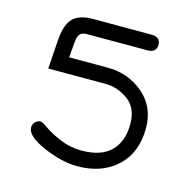

<svg xmlns="http://www.w3.org/2000/svg" viewBox="-95 -725 849 833"><g transform="rotate(15 329.0 -308.5)"><path d="M118.2 -137.7Q126 -137.7 153.3 -118.7Q180.7 -99.6 225.6 -80.6Q270.5 -61.5 321.3 -61.5Q409.2 -61.5 453.1 -105Q497.1 -148.4 497.1 -227.5Q497.1 -299.8 449.7 -334Q402.3 -368.2 348.6 -368.2H90.8L99.6 -496.1Q104.5 -568.4 132.8 -597.2Q161.1 -626 222.7 -626H485.4Q526.4 -626 526.4 -589.8Q526.4 -576.2 517.1 -565.9Q507.8 -555.7 485.4 -555.7H214.8Q194.3 -555.7 184.6 -546.4Q174.8 -537.1 171.9 -510.7L166 -438.5H339.8Q430.7 -438.5 499 -381.3Q567.4 -324.2 567.4 -227.5Q567.4 -117.2 499.5 -54.2Q431.6 8.8 321.3 8.8Q252 8.8 168.5 -27.3Q85 -63.5 85 -102.5Q85 -117.2 95.7 -127.4Q106.4 -137.7 118.2 -137.7Z"/></g></svg>

Font: Jura
Style: DemiBold
Weight: 600
Version: Version 2.4